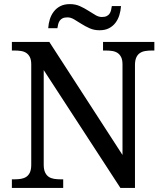

<svg xmlns="http://www.w3.org/2000/svg" viewBox="-20 -919 803 939"><path d="M568.8 0 193.8 -576.2V-113.8Q193.8 -90.3 200.4 -76.2Q207 -62 218 -54.4Q229 -46.9 244.1 -44.4Q259.3 -42 275.9 -42H289.1V0H38.1V-42H50.8Q67.9 -42 82.8 -44.4Q97.7 -46.9 108.9 -54.4Q120.1 -62 126.5 -76.2Q132.8 -90.3 132.8 -113.8V-604Q132.8 -626 126.2 -639.4Q119.6 -652.8 108.4 -660.2Q97.2 -667.5 82.3 -669.7Q67.4 -671.9 50.8 -671.9H38.1V-713.9H221.2L579.1 -161.1V-604Q579.1 -626 572.5 -639.4Q565.9 -652.8 554.7 -660.2Q543.5 -667.5 528.6 -669.7Q513.7 -671.9 497.1 -671.9H483.9V-713.9H734.9V-671.9H722.2Q705.1 -671.9 690.2 -669.4Q675.3 -667 664.1 -659.4Q652.8 -651.9 646.5 -637.7Q640.1 -623.5 640.1 -600.1V0ZM478 -835.9Q492.7 -835.9 501.7 -840.3Q510.7 -844.7 515.9 -852.3Q521 -859.9 523.2 -869.4Q525.4 -878.9 526.9 -889.2H571.8Q570.3 -866.2 563.7 -845Q557.1 -823.7 544.4 -807.1Q531.7 -790.5 512.7 -780.8Q493.7 -771 466.8 -771Q439.9 -771 418.2 -780.8Q396.5 -790.5 377.7 -802.5Q358.9 -814.5 342.5 -824.2Q326.2 -834 310.1 -834Q294.9 -834 286.1 -829.6Q277.3 -825.2 272.2 -817.9Q267.1 -810.5 264.6 -801Q262.2 -791.5 260.7 -781.2H215.8Q217.3 -804.2 223.9 -825.2Q230.5 -846.2 243.4 -862.8Q256.3 -879.4 275.6 -889.2Q294.9 -898.9 321.8 -898.9Q348.6 -898.9 370.4 -889.2Q392.1 -879.4 410.9 -867.4Q429.7 -855.5 446 -845.7Q462.4 -835.9 478 -835.9Z"/></svg>

Font: Droid-TTFautohint Serif
Style: Regular
Weight: 400
Foundry: Ascender Corporation
Version: Version 1.00; ttfautohint (v1.00rc1.4-1a1c-dirty) -l 8 -r 50